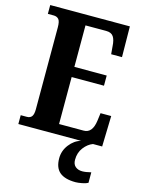

<svg xmlns="http://www.w3.org/2000/svg" viewBox="-139 -793 827 1113"><g transform="rotate(15 275.0 -237.0)"><path d="M20 -53H57Q77 -53 86.5 -66Q96 -79 96 -109V-600Q96 -637 85 -649Q74 -661 55 -661H20V-714H498L500 -530H435L431 -576Q429 -615 416 -634Q403 -653 373 -653H248V-404H442V-343H248V-61H396Q448 -61 458 -138L464 -184H528L523 0H20ZM300 130Q300 85 328.5 48Q357 11 397 0H468Q438 11 414.5 41.5Q391 72 391 115Q391 142 407 155.5Q423 169 448 169Q469 169 501 161V224Q489 231 465.5 235.5Q442 240 427 240Q363 240 331.5 213.5Q300 187 300 130Z"/></g></svg>

Font: Noto Serif CondExtraBold
Style: Regular
Weight: 800
Width: 3
Designer: Monotype Design Team
Foundry: Monotype Imaging Inc.
Version: Version 1.001